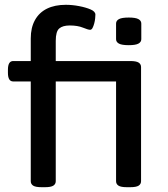

<svg xmlns="http://www.w3.org/2000/svg" viewBox="-20 -777 700 799"><path d="M508 2Q483 2 473 -4.5Q463 -11 463 -23V-438H212V-523H522Q547 -523 557 -516.5Q567 -510 567 -498V-23Q567 -11 557 -4.5Q547 2 522 2ZM153 2Q128 2 118 -4.5Q108 -11 108 -23V-438H35Q13 -438 13 -474V-487Q13 -523 35 -523H108V-617Q108 -662 125.5 -693.5Q143 -725 175.5 -741Q208 -757 254 -757Q281 -757 309.5 -751.5Q338 -746 357.5 -737.5Q377 -729 377 -716Q377 -711 376 -700.5Q375 -690 372 -679Q369 -668 365 -660.5Q361 -653 355 -653Q347 -653 325 -662Q303 -671 270 -671Q241 -671 226.5 -658.5Q212 -646 212 -607V-523H337Q360 -523 360 -487V-474Q360 -438 337 -438H212V-23Q212 -11 202 -4.5Q192 2 167 2ZM516 -589Q487 -589 475 -595.5Q463 -602 463 -614V-679Q463 -691 475 -697.5Q487 -704 516 -704Q544 -704 556 -697.5Q568 -691 568 -679V-614Q568 -602 556 -595.5Q544 -589 516 -589Z"/></svg>

Font: Asap Expanded Medium
Style: Regular
Weight: 500
Width: 7
Designer: Pablo Cosgaya
Foundry: Omnibus-Type
Version: Version 3.001